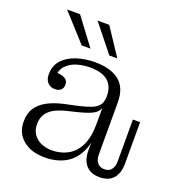

<svg xmlns="http://www.w3.org/2000/svg" viewBox="-128 -810 871 928"><g transform="rotate(20 307.0 -346.5)"><path d="M135 -319Q113 -319 98.5 -334Q84 -349 84 -376Q84 -422 111 -451Q138 -480 181.5 -494Q225 -508 274 -508Q356 -508 400 -473Q444 -438 444 -363L384 -374Q384 -423 354 -449.5Q324 -476 261 -476Q225 -476 193 -466Q161 -456 140.5 -434.5Q120 -413 118 -377L115 -397Q142 -397 159.5 -387.5Q177 -378 177 -357Q177 -339 166 -329Q155 -319 135 -319ZM484 7Q438 7 414 -20Q390 -47 390 -95V-170H383V-312H379L384 -343V-374L444 -363V-94Q444 -69 456.5 -53Q469 -37 493 -37Q517 -37 529 -53Q541 -69 541 -94V-310H578V-96Q578 -48 554.5 -20.5Q531 7 484 7ZM202 8Q132 8 90 -27Q48 -62 48 -121Q48 -164 67 -192Q86 -220 120 -238Q154 -256 198 -266L276 -283Q309 -291 333 -300Q357 -309 370.5 -325.5Q384 -342 384 -371L388 -312H383Q375 -290 352.5 -278Q330 -266 284 -254L227 -240Q190 -231 165 -217.5Q140 -204 126.5 -183Q113 -162 113 -132Q113 -87 144 -61.5Q175 -36 224 -36Q267 -36 303.5 -55.5Q340 -75 361.5 -118Q383 -161 383 -231L399 -228Q400 -145 375.5 -93Q351 -41 306.5 -16.5Q262 8 202 8ZM186 -562 60 -701H127L231 -562ZM328 -562 217 -701H277L369 -562Z"/></g></svg>

Font: Montagu Slab 144pt Light
Style: Regular
Weight: 300
Designer: Florian Karsten
Foundry: Florian Karsten
Version: Version 1.000